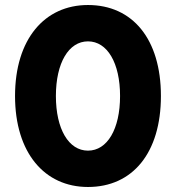

<svg xmlns="http://www.w3.org/2000/svg" viewBox="-20 -733 702 766"><path d="M40 -350C40 -123 158 13 331 13C509 13 622 -123 622 -350C622 -577 509 -713 331 -713C158 -713 40 -577 40 -350ZM203 -350C203 -482 254 -568 331 -568C408 -568 459 -482 459 -350C459 -218 408 -132 331 -132C254 -132 203 -218 203 -350Z"/></svg>

Font: Jost
Style: Bold
Weight: 700
Version: Version 3.710